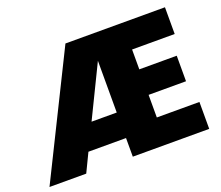

<svg xmlns="http://www.w3.org/2000/svg" viewBox="-117 -875 1205 1046"><g transform="rotate(-20 485.5 -352.5)"><path d="M682 -550V-435H899V-287H682V-156H929V0H486V-108H268L216 0H3L352 -705H929V-550ZM486 -256V-556L340 -256Z"/></g></svg>

Font: DVN-Poppins ExtBd
Style: Regular
Weight: 800
Designer: Ninad Kale (Devanagari), Jonny Pinhorn (Latin)
Foundry: Indian Type Foundry
Version: 4.004